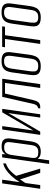

<svg xmlns="http://www.w3.org/2000/svg" viewBox="899 -1442 659 2497"><g transform="rotate(-90 1228.5 -193.5)"><path d="M22 0 92 -495H140L108 -266Q145 -328 190 -376Q235 -424 279 -451Q323 -478 354 -480L350 -445Q323 -437 297 -420.5Q271 -404 249 -382Q233 -367 218.5 -349.5Q204 -332 190 -313L284 0H229L144 -262Q130 -244 117 -223Q104 -202 97 -192L70 0Z M345 116 430 -495H473L470 -450Q482 -472 504.5 -487Q527 -502 574 -502Q625 -502 647.5 -485Q670 -468 675 -439.5Q680 -411 674 -375L640 -130Q635 -92 622.5 -61Q610 -30 582.5 -11.5Q555 7 503 7Q465 7 443 -5Q421 -17 413 -34L392 116ZM495 -25Q537 -25 556 -40.5Q575 -56 582 -79.5Q589 -103 592 -128L625 -366Q628 -385 629 -403.5Q630 -422 625.5 -437Q621 -452 605 -460.5Q589 -469 557 -469Q526 -469 507.5 -457.5Q489 -446 479 -428Q469 -410 464.5 -388.5Q460 -367 458 -348L426 -121Q422 -95 423.5 -73Q425 -51 440.5 -38Q456 -25 495 -25Z M723 0 793 -494H837L780 -89L1016 -494H1061L991 0H948L1006 -415Q946 -310 886.5 -207Q827 -104 765 0Z M1066 0 1071 -29Q1084 -29 1095.5 -37Q1107 -45 1115.5 -61.5Q1124 -78 1129 -104L1217 -494H1453L1383 0H1333L1398 -458H1260L1175 -89Q1172 -78 1167 -62.5Q1162 -47 1153 -33Q1144 -19 1128.5 -9.5Q1113 0 1091 0Z M1614 7Q1572 7 1547.5 -3.5Q1523 -14 1512 -32.5Q1501 -51 1500 -77Q1499 -103 1503 -133L1536 -370Q1541 -406 1554.5 -436.5Q1568 -467 1598.5 -485Q1629 -503 1686 -503Q1728 -503 1752.5 -492.5Q1777 -482 1787.5 -463.5Q1798 -445 1799 -421Q1800 -397 1796 -370L1764 -133Q1758 -93 1744 -61Q1730 -29 1699.5 -11Q1669 7 1614 7ZM1618 -26Q1657 -26 1676.5 -40.5Q1696 -55 1704 -78.5Q1712 -102 1715 -127L1749 -370Q1753 -395 1751.5 -418Q1750 -441 1735 -455.5Q1720 -470 1681 -470Q1643 -470 1623.5 -455.5Q1604 -441 1596 -418Q1588 -395 1584 -370L1550 -127Q1547 -102 1548 -78.5Q1549 -55 1564 -40.5Q1579 -26 1618 -26Z M1906 0 1970 -458H1862L1868 -495H2135L2129 -458H2019L1955 0Z M2248 7Q2206 7 2181.5 -3.5Q2157 -14 2146 -32.5Q2135 -51 2134 -77Q2133 -103 2137 -133L2170 -370Q2175 -406 2188.5 -436.5Q2202 -467 2232.5 -485Q2263 -503 2320 -503Q2362 -503 2386.5 -492.5Q2411 -482 2421.5 -463.5Q2432 -445 2433 -421Q2434 -397 2430 -370L2398 -133Q2392 -93 2378 -61Q2364 -29 2333.5 -11Q2303 7 2248 7ZM2252 -26Q2291 -26 2310.5 -40.5Q2330 -55 2338 -78.5Q2346 -102 2349 -127L2383 -370Q2387 -395 2385.5 -418Q2384 -441 2369 -455.5Q2354 -470 2315 -470Q2277 -470 2257.5 -455.5Q2238 -441 2230 -418Q2222 -395 2218 -370L2184 -127Q2181 -102 2182 -78.5Q2183 -55 2198 -40.5Q2213 -26 2252 -26Z"/></g></svg>

Font: Alumni Sans Light
Style: Italic
Weight: 300
Italic angle: -8°
Version: Version 1.016